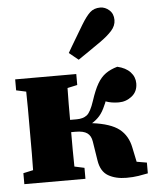

<svg xmlns="http://www.w3.org/2000/svg" viewBox="-55 -830 710 889"><g transform="rotate(-5 300.0 -386.0)"><path d="M370 -80 356 -169Q352 -196 334.5 -208.5Q317 -221 281 -221H260Q260 -181 260 -138.5Q260 -96 261 -61L307 -51V0H23V-51L69 -61Q70 -97 70 -138Q70 -179 70 -210V-277Q70 -308 70 -349Q70 -390 69 -426L23 -436V-487H307V-436L261 -426Q260 -392 260 -352Q260 -312 260 -278H291Q320 -278 338 -291.5Q356 -305 373 -357Q389 -406 405.5 -434.5Q422 -463 444.5 -479Q467 -495 499 -504Q538 -495 559 -472.5Q580 -450 580 -420Q580 -382 553 -360.5Q526 -339 492 -339Q458 -339 431 -349Q430 -345 428 -340.5Q426 -336 424 -332Q411 -301 395.5 -283.5Q380 -266 360 -254Q446 -243 485.5 -212Q525 -181 536 -125L550 -58L597 -50V0Q578 4 553 8Q528 12 497 12Q447 12 412.5 -8Q378 -28 370 -80ZM281 -587Q288 -599 296 -613Q304 -627 318 -650Q332 -673 355 -712Q378 -750 396.5 -767Q415 -784 444 -784Q467 -784 486 -767Q505 -750 505 -721Q505 -694 484 -671Q463 -648 430 -625Q397 -602 377.5 -588.5Q358 -575 346 -567Q334 -559 324 -552Z"/></g></svg>

Font: Source Serif Pro Black
Style: Regular
Weight: 900
Designer: Frank Grießhammer
Foundry: Adobe Systems Incorporated
Version: Version 3.001;hotconv 1.0.111;makeotfexe 2.5.65597